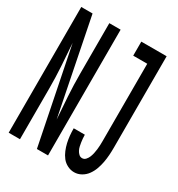

<svg xmlns="http://www.w3.org/2000/svg" viewBox="-176 -850 901 972"><g transform="rotate(30 274.0 -363.5)"><path d="M15 0V-735H81L192 -179Q187 -244 183 -309.5Q179 -375 179 -441V-735H245V0H180L68 -556Q73 -491 77 -425.5Q81 -360 81 -294V0ZM401 8Q381 8 362 -1.5Q343 -11 330.5 -27Q318 -43 310 -62.5Q302 -82 297.5 -101.5Q293 -121 291 -141.5Q289 -162 289 -183V-184H354V-183Q354 -172 355 -161.5Q356 -151 357.5 -140.5Q359 -130 361.5 -119Q364 -108 369 -98.5Q374 -89 382 -81.5Q390 -74 401 -74Q413 -74 421.5 -83.5Q430 -93 434.5 -104.5Q439 -116 441.5 -128Q444 -140 445.5 -152Q447 -164 447.5 -176.5Q448 -189 448 -201V-653H366V-735H514V-201Q514 -179 512.5 -157Q511 -135 507 -113.5Q503 -92 495.5 -71Q488 -50 475 -32Q462 -14 442.5 -3Q423 8 401 8Z"/></g></svg>

Font: Iosevka Semi-Condensed Medium
Style: Regular
Weight: 500
Monospace: yes
Designer: Belleve Invis
Foundry: Belleve Invis
Version: Version 27.3.5